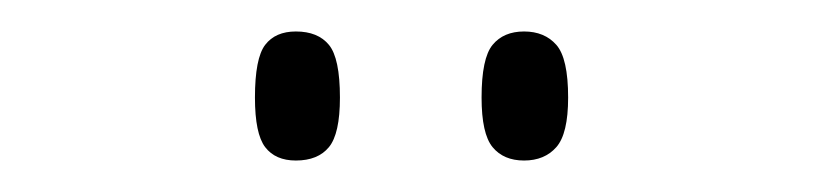

<svg xmlns="http://www.w3.org/2000/svg" viewBox="-20 -758 523 122"><path d="M313 -656Q300 -656 293 -664.5Q286 -673 286 -696Q286 -721 293 -729.5Q300 -738 313 -738Q326 -738 333.5 -729.5Q341 -721 341 -696Q341 -673 333.5 -664.5Q326 -656 313 -656ZM168 -656Q155 -656 148.5 -664.5Q142 -673 142 -696Q142 -721 148.5 -729.5Q155 -738 168 -738Q182 -738 189 -729.5Q196 -721 196 -696Q196 -673 189 -664.5Q182 -656 168 -656Z"/></svg>

Font: Noto Serif Lao Condensed ExtraLight
Style: Regular
Weight: 200
Width: 3
Designer: Monotype Design Team
Foundry: Monotype Imaging Inc.
Version: Version 2.003; ttfautohint (v1.8.4.7-5d5b)